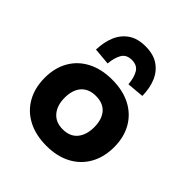

<svg xmlns="http://www.w3.org/2000/svg" viewBox="-212 -927 1083 1083"><g transform="rotate(45 329.0 -385.5)"><path d="M330 11Q244 11 181.5 -22Q119 -55 85.5 -115Q52 -175 52 -254Q52 -333 85.5 -392Q119 -451 181.5 -483.5Q244 -516 329 -516Q415 -516 477 -483.5Q539 -451 572.5 -392Q606 -333 606 -254Q606 -175 572.5 -115Q539 -55 477 -22Q415 11 330 11ZM329 -120Q387 -120 417 -156.5Q447 -193 447 -254Q447 -316 417 -351Q387 -386 329 -386Q272 -386 241.5 -351Q211 -316 211 -254Q211 -193 242 -156.5Q273 -120 329 -120ZM246 -562 144 -571Q146 -632 165.5 -679Q185 -726 225.5 -754Q266 -782 329 -782Q393 -782 433.5 -754Q474 -726 493.5 -679Q513 -632 514 -571L412 -562Q408 -611 390 -642Q372 -673 329 -673Q286 -673 268 -642Q250 -611 246 -562Z"/></g></svg>

Font: Nunito Sans 6pt ExtraBold
Style: Regular
Weight: 800
Version: Version 3.101;gftools[0.9.27]